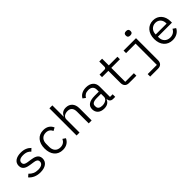

<svg xmlns="http://www.w3.org/2000/svg" viewBox="252 -2122 3697 3697"><g transform="rotate(-45 2100.0 -274.0)"><path d="M306 12C438 12 524 -47 524 -149C524 -261 421 -281 347 -292L266 -304C220 -311 175 -325 175 -379C175 -432 220 -461 301 -461C392 -461 438 -425 462 -396L514 -445C465 -497 397 -528 304 -528C184 -528 96 -477 96 -374C96 -262 200 -242 273 -231L354 -219C401 -212 445 -198 445 -144C445 -83 388 -55 308 -55C226 -55 170 -84 121 -136L67 -89C121 -28 198 12 306 12Z M918 12C1021 12 1086 -39 1116 -108L1059 -147C1033 -91 988 -57 919 -57C822 -57 770 -123 770 -214V-302C770 -393 823 -459 917 -459C981 -459 1025 -428 1044 -375L1108 -409C1079 -479 1017 -528 917 -528C771 -528 684 -422 684 -258C684 -95 770 12 918 12Z M1298 0H1378V-358C1378 -426 1442 -457 1506 -457C1585 -457 1628 -411 1628 -317V0H1708V-331C1708 -456 1637 -528 1529 -528C1444 -528 1404 -483 1382 -432H1378V-740H1298Z M2350 0V-70H2278V-354C2278 -463 2201 -528 2080 -528C1975 -528 1909 -478 1883 -424L1937 -384C1964 -431 2006 -460 2075 -460C2153 -460 2198 -421 2198 -346V-295H2088C1933 -295 1866 -240 1866 -145C1866 -48 1935 12 2043 12C2127 12 2176 -25 2198 -84H2203C2209 -36 2233 0 2295 0ZM2057 -55C1991 -55 1950 -83 1950 -136V-157C1950 -207 1993 -235 2088 -235H2198V-150C2198 -97 2139 -55 2057 -55Z M2926 0V-68H2691V-448H2926V-516H2691V-698H2614V-563C2614 -528 2601 -516 2567 -516H2439V-448H2611V-118C2611 -49 2647 0 2725 0Z M3102 200H3318C3396 200 3432 151 3432 82V-516H3093V-448H3352V132H3102ZM3392 -630C3438 -630 3455 -652 3455 -681V-697C3455 -726 3438 -748 3392 -748C3346 -748 3329 -726 3329 -697V-681C3329 -652 3346 -630 3392 -630Z M3909 12C4011 12 4085 -38 4116 -107L4057 -147C4030 -91 3978 -57 3909 -57C3812 -57 3751 -123 3751 -214V-238H4133V-276C4133 -422 4043 -528 3904 -528C3764 -528 3667 -422 3667 -257C3667 -94 3761 12 3909 12ZM3904 -462C3989 -462 4047 -400 4047 -309V-298H3751V-305C3751 -395 3816 -462 3904 -462Z"/></g></svg>

Font: IBM Plex Mono
Style: Regular
Weight: 400
Monospace: yes
Designer: Mike Abbink, Paul van der Laan, Pieter van Rosmalen
Foundry: Bold Monday
Version: Version 2.004